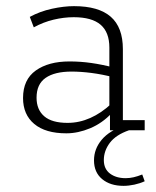

<svg xmlns="http://www.w3.org/2000/svg" viewBox="-20 -424 509 625"><path d="M196 10Q128 10 91.5 -20.5Q55 -51 55 -105Q55 -165 96.5 -194.5Q138 -224 206 -224Q242 -224 277 -219Q312 -214 351 -204L336 -196V-269Q336 -319 307.5 -343.5Q279 -368 220 -368Q188 -368 154.5 -360Q121 -352 90 -335L77 -369Q110 -387 149 -395.5Q188 -404 221 -404Q301 -404 340.5 -369.5Q380 -335 380 -264V-33H451V0H338V-60L344 -56Q313 -23 273.5 -6.5Q234 10 196 10ZM200 -24Q238 -24 274 -40Q310 -56 342 -86L336 -70V-186L352 -172Q313 -182 278 -186.5Q243 -191 213 -191Q158 -191 128.5 -170.5Q99 -150 99 -106Q99 -67 124 -45.5Q149 -24 200 -24ZM382 181Q339 181 312.5 159Q286 137 286 98Q286 61 311 31Q336 1 387 -16L400 0Q357 15 337.5 41Q318 67 318 97Q318 126 338 141Q358 156 389 156Q402 156 415 153Q428 150 443 144L451 166Q436 173 417.5 177Q399 181 382 181Z"/></svg>

Font: Rokkitt SemiBold ExtraLight
Style: Regular
Weight: 250
Version: Version 3.103